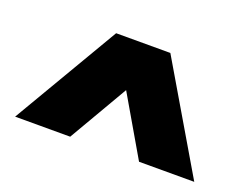

<svg xmlns="http://www.w3.org/2000/svg" viewBox="-69 -870 811 629"><g transform="rotate(20 337.0 -555.0)"><path d="M649.5 -370H457L337 -576L217 -370H25L242.5 -740H431.5Z"/></g></svg>

Font: Encode Sans Semi Expanded ExBd
Style: Regular
Weight: 800
Width: 6
Designer: Multiple Designers
Foundry: Impallari Type
Version: Version 2.000